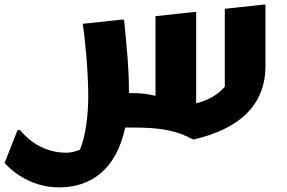

<svg xmlns="http://www.w3.org/2000/svg" viewBox="-59 -552 1243 831"><path d="M1080 -532 914 -514V-177C887 -145 845 -118 790 -105V-500H780L614 -482V-137C584 -145 552 -149 515 -149H499V-163C499 -249 492 -325 478 -467H467L299 -449C308 -396 323 -244 323 -136C323 -47 310 42 287 96C271 102 251 109 228 109C164 109 87 84 28 11H17L-39 153C-25 171 61 259 196 259C336 259 444 181 483 0H514C643 0 703 13 778 52C973 7 1090 -93 1090 -268V-532Z"/></svg>

Font: Kufam Arabic Latin Roman Bold
Style: Regular
Weight: 700
Designer: Wael Morcos & Artur Schmal
Version: Version 1.200;PS 001.200;hotconv 1.0.88;makeotf.lib2.5.64775